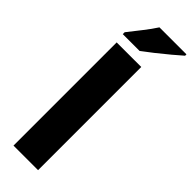

<svg xmlns="http://www.w3.org/2000/svg" viewBox="-319 -986 1000 1000"><g transform="rotate(45 180.5 -486.5)"><path d="M241 0H60V-760H241ZM361 -963Q341 -945 307.5 -917Q274 -889 238 -860.5Q202 -832 176 -813H52V-827Q77 -859 109 -899.5Q141 -940 162 -973H361Z"/></g></svg>

Font: Noto Sans Myanmar UI SemiCondensed Black
Style: Regular
Weight: 900
Width: 4
Designer: Monotype Design Team
Foundry: Monotype Imaging Inc.
Version: Version 2.103; ttfautohint (v1.8.4.7-5d5b)